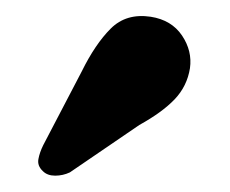

<svg xmlns="http://www.w3.org/2000/svg" viewBox="-20 -739 282 235"><path d="M80 -651.5Q96.5 -685 115.5 -704Q134.5 -723 164.5 -718.5Q190 -714.5 202.8 -695.5Q215.5 -676.5 212.5 -655.5Q209 -633.5 193.8 -617.5Q178.5 -601.5 150.5 -586L65.5 -528Q57 -524 47.5 -524Q38 -524 32.5 -529.5Q25.5 -536 27 -544.2Q28.5 -552.5 33 -561.5Z"/></svg>

Font: Fraunces 9pt S050 SemiBold
Style: Regular
Weight: 600
Version: Version 1.000; ttfautohint (v1.8.3)